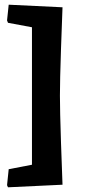

<svg xmlns="http://www.w3.org/2000/svg" viewBox="-20 -667 361 817"><path d="M10 121 17 53 116 34V-551L14 -570L10 -580L17 -647L246 -636Q244 -591 239.5 -457Q235 -323 235 -260Q235 -198 239.5 -62Q244 74 246 119L14 130Z"/></svg>

Font: Alegreya SC ExtraBold
Style: Regular
Weight: 800
Designer: Juan Pablo del Peral
Foundry: Huerta Tipografica
Version: Version 2.007; ttfautohint (v1.6)